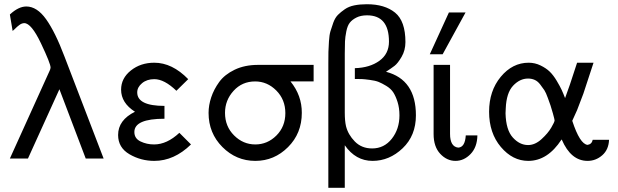

<svg xmlns="http://www.w3.org/2000/svg" viewBox="-20 -753 2935 912"><path d="M26.9 0 215.8 -417Q219.7 -424.8 220.2 -432.1Q220.2 -451.2 174.6 -547.1Q128.9 -643.1 95.2 -643.1Q90.3 -643.1 84.2 -641.1Q78.1 -639.2 71 -633.5Q64 -627.9 61 -625.5Q58.1 -623 48.8 -613.8L40 -606L26.9 -684.1Q67.9 -722.2 105 -722.2Q155.8 -722.2 199 -661.6Q242.2 -601.1 286.1 -484.9L472.2 0H387.2L262.2 -329.1L112.8 0Z M541 -111.8Q541 -182.6 621.1 -222.2Q555.2 -264.2 555.2 -327.1Q555.2 -381.3 601.6 -418.2Q647.9 -455.1 712.9 -455.1Q797.9 -455.1 874 -377L817.9 -321.8Q760.7 -377 712.9 -377Q677.7 -377 654.8 -357.9Q631.8 -338.9 631.8 -314Q631.8 -250 761.2 -250V-189Q618.2 -189 618.2 -126Q618.2 -95.2 647.5 -81.1Q676.8 -66.9 711.9 -66.9Q772.9 -66.9 832 -122.1L887.2 -66.9Q807.1 11.2 712.9 11.2Q648.9 11.2 595 -20.3Q541 -51.8 541 -111.8Z M970.7 -216.8Q970.7 -252.9 983.2 -290.5Q995.6 -328.1 1021.2 -363.5Q1046.9 -398.9 1094.7 -421.9Q1142.6 -444.8 1205.6 -444.8H1469.7V-366.2H1359.9Q1414.1 -299.3 1413.6 -216.8Q1413.6 -119.6 1348.1 -54.2Q1282.7 11.2 1192.9 11.2Q1102.1 11.2 1036.4 -54.7Q970.7 -120.6 970.7 -216.8ZM1048.8 -216.8Q1048.8 -152.8 1091.8 -109.9Q1134.8 -66.9 1192.6 -66.9Q1250.5 -66.9 1293 -109.4Q1335.4 -151.9 1335.4 -215.8Q1335.4 -279.8 1292.5 -323Q1249.5 -366.2 1191.9 -366.2Q1129.9 -366.2 1089.4 -321.5Q1048.8 -276.9 1048.8 -216.8Z M1539.6 139.2V-453.1Q1539.6 -487.3 1540 -506.6Q1540.5 -525.9 1542.5 -556.4Q1544.4 -586.9 1549.6 -604.5Q1554.7 -622.1 1563.2 -645.5Q1571.8 -668.9 1585.2 -682.4Q1598.6 -695.8 1617.7 -709Q1636.7 -722.2 1663.1 -727.5Q1689.5 -732.9 1722.7 -732.9Q1807.6 -732.9 1856.7 -692.9Q1905.8 -652.8 1905.8 -553.2Q1905.8 -514.2 1887.7 -483.2Q1869.6 -452.1 1854 -440.2Q1838.4 -428.2 1813.5 -412.1Q1955.6 -375 1955.6 -205.1Q1955.6 -108.9 1892.6 -48.8Q1829.6 11.2 1749.5 11.2Q1669.4 11.2 1617.7 -63V139.2ZM1617.7 -217.8Q1617.7 -178.7 1623.5 -153.8Q1633.3 -113.8 1665.5 -80.8Q1697.8 -47.9 1747.6 -47.9Q1804.7 -47.9 1841.1 -94Q1877.4 -140.1 1877.4 -205.1Q1877.4 -240.2 1868.4 -268.6Q1859.4 -296.9 1847.9 -314.5Q1836.4 -332 1814.9 -345Q1793.5 -357.9 1778.1 -364Q1762.7 -370.1 1736.6 -373.5Q1710.4 -377 1699 -377.4Q1687.5 -377.9 1665.5 -377.9V-429.2Q1736.3 -431.2 1782 -464.1Q1827.6 -497.1 1827.6 -555.2Q1827.6 -680.2 1723.6 -680.2Q1693.8 -680.2 1673.1 -669.7Q1652.3 -659.2 1641.4 -645Q1630.4 -630.9 1625 -604Q1619.6 -577.1 1618.7 -556.2Q1617.7 -535.2 1617.7 -498Z M2021.5 -495.1 2112.3 -693.8H2191.4L2082.5 -495.1ZM2039.6 -116.2V-444.8H2117.7V-117.2Q2117.7 -56.2 2156.7 -51.8Q2189 -53.7 2192.4 -109.9H2247.6Q2246.6 -53.7 2215.1 -21.2Q2183.6 11.2 2143.6 11.2Q2102.5 11.2 2071 -22.5Q2039.6 -56.2 2039.6 -116.2Z M2303.2 -222.2Q2303.2 -321.3 2358.6 -388.2Q2414.1 -455.1 2491.2 -455.1Q2521 -455.1 2547.6 -442.1Q2574.2 -429.2 2591.3 -412.6Q2608.4 -396 2624.3 -369.4Q2640.1 -342.8 2647.7 -326.4Q2655.3 -310.1 2664.1 -287.1L2687 -351.1L2721.2 -455.1H2799.3L2751 -308.1L2721.2 -230L2698.2 -179.2Q2734.4 -68.4 2771 -64.9Q2791 -67.9 2795.4 -88.9H2873Q2871.1 -42 2840.6 -15.4Q2810.1 11.2 2771 11.2Q2691.9 11.2 2648.4 -89.8H2647Q2581.1 11.2 2489.3 11.2Q2415 11.2 2359.1 -54.9Q2303.2 -121.1 2303.2 -222.2ZM2381.3 -214.8Q2383.3 -135.7 2415.8 -99.9Q2448.2 -64 2488.3 -64Q2521.5 -64 2552.2 -92Q2583 -120.1 2598.6 -147Q2614.3 -173.8 2614.3 -181.2Q2614.3 -185.1 2606.4 -213.9Q2598.6 -241.7 2595 -252Q2591.3 -262.2 2582.3 -287.6Q2573.2 -313 2565.7 -324.5Q2558.1 -335.9 2546.1 -351.6Q2534.2 -367.2 2519.8 -373.5Q2505.4 -379.9 2488.3 -379.9Q2449.2 -379.9 2417.2 -345.9Q2385.3 -312 2382.3 -237.8Z"/></svg>

Font: CMU Sans Serif
Style: Medium
Weight: 500
Version: Version 0.7.0